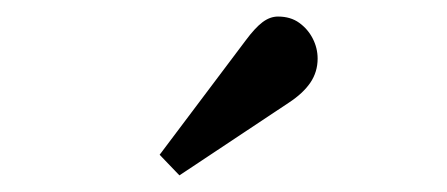

<svg xmlns="http://www.w3.org/2000/svg" viewBox="-20 -792 540 232"><path d="M196.8 -580.1 172.9 -605 276.9 -743.2Q288.1 -758.3 297.1 -765.1Q306.2 -772 315.9 -772Q331.1 -772 341.6 -764.4Q352.1 -756.8 357.9 -745.4Q363.8 -733.9 363.8 -721.2Q363.8 -705.1 355 -692.1Q346.2 -679.2 329.1 -668Z"/></svg>

Font: Literata
Style: Regular
Weight: 400
Designer: Latin by Veronika Burian and Jose Scaglione. Greek by Irene Vlachou. Cyrillic by Vera Evstafieva.
Foundry: TypeTogether
Version: Version 3.002